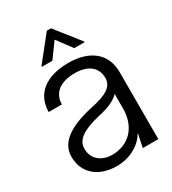

<svg xmlns="http://www.w3.org/2000/svg" viewBox="-179 -812 824 920"><g transform="rotate(-30 233.5 -352.0)"><path d="M195 13C263 13 327 -20 357 -72H359L344 0H430V-371C430 -472 359 -532 238 -532C113 -532 40 -473 40 -375H113C113 -437 160 -474 240 -474C314 -474 357 -440 357 -380C357 -331 310 -308 234 -292C105 -264 27 -217 27 -134C27 -45 93 13 195 13ZM100 -136C100 -189 150 -217 238 -238C296 -251 332 -266 357 -292V-212C357 -111 295 -45 202 -45C141 -45 100 -82 100 -136ZM120 -579H178L237 -660H239L299 -579H356V-583L250 -717H227L120 -583Z"/></g></svg>

Font: Non Bureau Light
Style: Regular
Weight: 300
Designer: Jona Saucedo
Foundry: Non Foundry
Version: Version 1.000;FEAKit 1.0